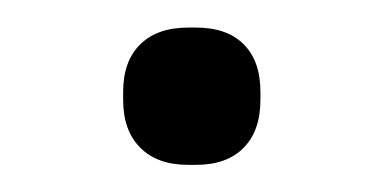

<svg xmlns="http://www.w3.org/2000/svg" viewBox="-20 -420 280 140"><path d="M69.8 -353Q69.8 -375.5 82.3 -387.7Q94.7 -399.9 117.2 -399.9H123Q145.5 -399.9 157.7 -387.7Q169.9 -375.5 169.9 -353V-347.2Q169.9 -324.7 157.7 -312.3Q145.5 -299.8 123 -299.8H117.2Q94.7 -299.8 82.3 -312.3Q69.8 -324.7 69.8 -347.2Z"/></svg>

Font: LT Superior Serif
Style: Regular
Weight: 400
Designer: Daniel Lyons
Foundry: LyonsType
Version: Version 2.120;FEAKit 1.0